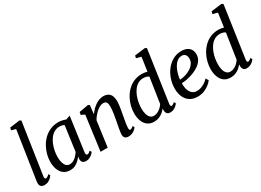

<svg xmlns="http://www.w3.org/2000/svg" viewBox="-27 -1563 3146 2318"><g transform="rotate(-30 1546.0 -404.0)"><path d="M152 -87Q149.5 -70 154 -60.8Q158.5 -51.5 167 -51.5Q176.5 -51.5 188 -57.8Q199.5 -64 217.5 -81.5L230.5 -57Q225.5 -49 210.8 -33Q196 -17 171.5 -3.5Q147 10 112.5 10Q95 10 80.5 4Q66 -2 57.8 -16Q49.5 -30 50 -52Q50 -56.5 50.5 -62.8Q51 -69 52 -76Q53 -83 53.5 -87.5L153.5 -747.5L92 -765L100.5 -799L239 -817.5L259.5 -805Z M728 -92Q724.5 -69 731.2 -60.2Q738 -51.5 747 -51.5Q756 -51.5 766.2 -58Q776.5 -64.5 791.5 -78L805 -53Q801 -46 785.8 -30.8Q770.5 -15.5 747 -2.8Q723.5 10 694 10Q665.5 10 648 -5.2Q630.5 -20.5 631.5 -54.5L635.5 -86.5Q618 -63.5 595.2 -41.2Q572.5 -19 542.5 -4.5Q512.5 10 473.5 10Q419 10 383 -17Q347 -44 329.2 -91Q311.5 -138 311.5 -197Q311.5 -246.5 325 -298.2Q338.5 -350 365 -397.8Q391.5 -445.5 430.8 -483.5Q470 -521.5 521.2 -543.5Q572.5 -565.5 635 -565.5Q658.5 -565.5 686 -559.5Q713.5 -553.5 735 -545L793.5 -564.5ZM684 -495.5Q670.5 -504.5 654.8 -508.5Q639 -512.5 621 -512.5Q580.5 -512.5 548 -494.2Q515.5 -476 491 -444.5Q466.5 -413 450 -372.8Q433.5 -332.5 425.2 -288.5Q417 -244.5 417 -201.5Q417 -153.5 428 -120.5Q439 -87.5 458 -71Q477 -54.5 502.5 -54.5Q525.5 -54.5 545.5 -63.2Q565.5 -72 582.2 -86Q599 -100 612.5 -116.2Q626 -132.5 636.5 -147.5Z M1055.5 -432.5Q1075 -460 1098.2 -484Q1121.5 -508 1148.2 -526.5Q1175 -545 1203.5 -555.2Q1232 -565.5 1262 -565.5Q1315 -565.5 1346.5 -533.8Q1378 -502 1378 -422.5Q1378 -401 1373.8 -370.2Q1369.5 -339.5 1363.8 -306.5Q1358 -273.5 1353 -246.5Q1349 -221 1343.2 -191.8Q1337.5 -162.5 1333.5 -134.5Q1329.5 -106.5 1328.5 -84Q1328.5 -67 1332.2 -59.2Q1336 -51.5 1342.5 -51.5Q1352 -51.5 1363.2 -57.2Q1374.5 -63 1389.5 -76.5L1401.5 -51Q1398 -44.5 1382.2 -29.5Q1366.5 -14.5 1342.2 -2.2Q1318 10 1287 10Q1263 10 1248.5 2.2Q1234 -5.5 1227.5 -20Q1221 -34.5 1221.5 -55Q1222.5 -70 1225 -89.8Q1227.5 -109.5 1231.5 -132Q1235.5 -154.5 1240 -177.5Q1244.5 -200.5 1248.5 -221Q1252 -242.5 1256.5 -266.8Q1261 -291 1265 -316.5Q1269 -342 1271.5 -366.8Q1274 -391.5 1274 -413Q1274 -444 1268.2 -461.2Q1262.5 -478.5 1249.8 -485.8Q1237 -493 1215.5 -493Q1195.5 -493 1172.8 -482Q1150 -471 1127.2 -451.8Q1104.5 -432.5 1083.5 -407.5Q1062.5 -382.5 1046.5 -355L998 0H898.5L963 -481.5L913 -506L920 -542.5L1048 -565.5L1068.5 -554.5Z M1905.5 -87.5Q1903.5 -69.5 1907 -60.5Q1910.5 -51.5 1919 -51.5Q1928.5 -51.5 1939.2 -57.5Q1950 -63.5 1965.5 -76.5L1978.5 -51.5Q1974 -45 1959 -30Q1944 -15 1921 -2.5Q1898 10 1868 10Q1838.5 10 1823.2 -6Q1808 -22 1807.5 -55L1808 -78Q1792.5 -57 1768.5 -36.5Q1744.5 -16 1713 -3Q1681.5 10 1644 10Q1588 10 1551.8 -17.8Q1515.5 -45.5 1498.2 -92.5Q1481 -139.5 1481 -198Q1481 -247 1494 -298.8Q1507 -350.5 1533 -398Q1559 -445.5 1597.2 -483.5Q1635.5 -521.5 1686 -543.5Q1736.5 -565.5 1799 -565.5Q1816.5 -565.5 1836 -562.2Q1855.5 -559 1872.5 -554.5L1900 -747L1832.5 -764.5L1841 -798.5L1987 -817L2009.5 -804.5ZM1863 -491Q1848 -502.5 1828 -507.8Q1808 -513 1787.5 -513Q1745.5 -513 1712.5 -493.2Q1679.5 -473.5 1655.8 -440.8Q1632 -408 1616.5 -367.5Q1601 -327 1593.8 -284.5Q1586.5 -242 1586.5 -203Q1586.5 -157 1596.8 -123.5Q1607 -90 1626.8 -72Q1646.5 -54 1674.5 -54Q1704 -54 1730.5 -67.5Q1757 -81 1777.8 -101.2Q1798.5 -121.5 1810 -141.5Z M2461 -95.5Q2447 -75.5 2417.5 -50.5Q2388 -25.5 2345.8 -7.5Q2303.5 10.5 2251.5 10.5Q2198 10.5 2160 -8.2Q2122 -27 2098.5 -59Q2075 -91 2064.5 -130.8Q2054 -170.5 2054.5 -211.5Q2055.5 -283.5 2078 -347.5Q2100.5 -411.5 2140 -460.8Q2179.5 -510 2232.5 -538.2Q2285.5 -566.5 2347.5 -566.5Q2396.5 -566.5 2427.8 -550.5Q2459 -534.5 2474.2 -507Q2489.5 -479.5 2490 -445.5Q2490.5 -398.5 2467.5 -363Q2444.5 -327.5 2406.5 -302Q2368.5 -276.5 2324.5 -260Q2280.5 -243.5 2237.5 -235.2Q2194.5 -227 2162.5 -226.5Q2161 -195 2166 -164.2Q2171 -133.5 2184.2 -108.5Q2197.5 -83.5 2219.8 -68.5Q2242 -53.5 2275 -53.5Q2305.5 -53.5 2334.2 -63.2Q2363 -73 2389.8 -91Q2416.5 -109 2439 -133ZM2325 -514.5Q2288 -514.5 2259.5 -491.5Q2231 -468.5 2211 -432.2Q2191 -396 2179.2 -354Q2167.5 -312 2164 -274Q2192 -275 2223.5 -282.5Q2255 -290 2284.8 -303.8Q2314.5 -317.5 2338.5 -337.2Q2362.5 -357 2376.5 -382Q2390.5 -407 2390.5 -437.5Q2390 -476 2372.8 -495.2Q2355.5 -514.5 2325 -514.5Z M2972 -87.5Q2970 -69.5 2973.5 -60.5Q2977 -51.5 2985.5 -51.5Q2995 -51.5 3005.8 -57.5Q3016.5 -63.5 3032 -76.5L3045 -51.5Q3040.5 -45 3025.5 -30Q3010.5 -15 2987.5 -2.5Q2964.5 10 2934.5 10Q2905 10 2889.8 -6Q2874.5 -22 2874 -55L2874.5 -78Q2859 -57 2835 -36.5Q2811 -16 2779.5 -3Q2748 10 2710.5 10Q2654.5 10 2618.2 -17.8Q2582 -45.5 2564.8 -92.5Q2547.5 -139.5 2547.5 -198Q2547.5 -247 2560.5 -298.8Q2573.5 -350.5 2599.5 -398Q2625.5 -445.5 2663.8 -483.5Q2702 -521.5 2752.5 -543.5Q2803 -565.5 2865.5 -565.5Q2883 -565.5 2902.5 -562.2Q2922 -559 2939 -554.5L2966.5 -747L2899 -764.5L2907.5 -798.5L3053.5 -817L3076 -804.5ZM2929.5 -491Q2914.5 -502.5 2894.5 -507.8Q2874.5 -513 2854 -513Q2812 -513 2779 -493.2Q2746 -473.5 2722.2 -440.8Q2698.5 -408 2683 -367.5Q2667.5 -327 2660.2 -284.5Q2653 -242 2653 -203Q2653 -157 2663.2 -123.5Q2673.5 -90 2693.2 -72Q2713 -54 2741 -54Q2770.5 -54 2797 -67.5Q2823.5 -81 2844.2 -101.2Q2865 -121.5 2876.5 -141.5Z"/></g></svg>

Font: Merriweather 24pt
Style: Italic
Weight: 400
Italic angle: -7.8°
Designer: Eben Sorkin
Foundry: Eben Sorkin
Version: Version 2.101